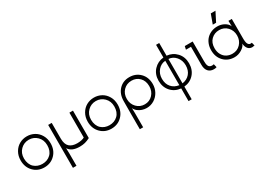

<svg xmlns="http://www.w3.org/2000/svg" viewBox="-8 -1570 3688 2675"><g transform="rotate(-30 1836.5 -232.5)"><path d="M92.8 -232.9Q92.8 -186.5 107.7 -149.2Q122.6 -111.8 148.2 -88.1Q173.8 -64.5 207.5 -51.8Q241.2 -39.1 279.8 -39.1Q360.8 -39.1 413.8 -90.1Q466.8 -141.1 466.8 -232.9Q466.8 -318.4 412.1 -372.6Q357.4 -426.8 279.8 -426.8Q202.1 -426.8 147.5 -372.6Q92.8 -318.4 92.8 -232.9ZM39.1 -232.9Q39.1 -306.2 72.3 -363.8Q105.5 -421.4 160.2 -451.7Q214.8 -481.9 279.8 -481.9Q344.7 -481.9 399.7 -451.7Q454.6 -421.4 487.8 -363.8Q521 -306.2 521 -232.9Q521 -123 452.4 -53Q383.8 17.1 279.8 17.1Q176.3 17.1 107.7 -53Q39.1 -123 39.1 -232.9Z M960.4 -470.2H1017.6V-28.8Q974.1 -6.3 936.3 3.4Q898.4 13.2 850.6 13.2Q720.2 13.2 673.3 -64.9L675.8 23.9V220.2H618.7V-470.2H675.8Q674.3 -342.3 675.8 -214.8Q676.3 -125.5 719.7 -85.7Q763.2 -45.9 843.8 -45.9Q880.9 -45.9 913.1 -53Q945.3 -60.1 960.4 -70.8Z M1171.9 -232.9Q1171.9 -186.5 1186.8 -149.2Q1201.7 -111.8 1227.3 -88.1Q1252.9 -64.5 1286.6 -51.8Q1320.3 -39.1 1358.9 -39.1Q1439.9 -39.1 1492.9 -90.1Q1545.9 -141.1 1545.9 -232.9Q1545.9 -318.4 1491.2 -372.6Q1436.5 -426.8 1358.9 -426.8Q1281.2 -426.8 1226.6 -372.6Q1171.9 -318.4 1171.9 -232.9ZM1118.2 -232.9Q1118.2 -306.2 1151.4 -363.8Q1184.6 -421.4 1239.3 -451.7Q1293.9 -481.9 1358.9 -481.9Q1423.8 -481.9 1478.8 -451.7Q1533.7 -421.4 1566.9 -363.8Q1600.1 -306.2 1600.1 -232.9Q1600.1 -123 1531.5 -53Q1462.9 17.1 1358.9 17.1Q1255.4 17.1 1186.8 -53Q1118.2 -123 1118.2 -232.9Z M1930.7 -44.9Q2006.8 -44.9 2057.9 -98.9Q2108.9 -152.8 2108.9 -234.9Q2108.9 -319.8 2058.3 -371.8Q2007.8 -423.8 1930.7 -423.8Q1852.1 -423.8 1800.3 -370.6Q1748.5 -317.4 1748.5 -234.9Q1748.5 -154.3 1800.8 -99.6Q1853 -44.9 1930.7 -44.9ZM1694.8 220.2V-7.8Q1694.8 -158.7 1695.8 -234.9Q1697.3 -346.2 1762.2 -414.1Q1827.1 -481.9 1928.7 -481.9Q2031.2 -481.9 2098.9 -413.8Q2166.5 -345.7 2166.5 -234.9Q2166.5 -168.5 2135.3 -111.3Q2104 -54.2 2049.1 -20.5Q1994.1 13.2 1928.7 13.2Q1892.1 13.2 1856 1.5Q1819.8 -10.3 1789.6 -34.2Q1759.3 -58.1 1746.6 -89.8L1748.5 -7.8V220.2Z M2478.5 -685.1H2529.3V-481Q2623 -472.2 2685.8 -404.3Q2748.5 -336.4 2748.5 -232.9Q2748.5 -129.9 2687.5 -61.5Q2626.5 6.8 2529.3 16.1V220.2H2478.5V16.1Q2380.9 6.8 2319.6 -61.5Q2258.3 -129.9 2258.3 -232.9Q2258.3 -336.4 2321.5 -404.3Q2384.8 -472.2 2478.5 -481ZM2312.5 -232.9Q2312.5 -150.4 2357.7 -98.4Q2402.8 -46.4 2478.5 -36.1V-428.2Q2409.2 -424.3 2360.8 -368.4Q2312.5 -312.5 2312.5 -232.9ZM2529.3 -36.1Q2604.5 -46.4 2649.4 -98.4Q2694.3 -150.4 2694.3 -232.9Q2694.3 -312.5 2646.5 -368.4Q2598.6 -424.3 2529.3 -428.2Z M3008.3 13.2Q2951.7 13.2 2918.9 -22.9Q2886.2 -59.1 2886.2 -127.9V-418H2805.2L2816.4 -470.2H2943.4Q2941.9 -295.4 2943.4 -153.8Q2943.4 -129.4 2945.6 -112.5Q2947.8 -95.7 2954.1 -79.6Q2960.4 -63.5 2973.9 -54.7Q2987.3 -45.9 3007.3 -44.9Q3018.6 -43.5 3040 -48.8L3053.2 5.9Q3033.2 13.2 3008.3 13.2Z M3340.8 -44.9Q3418.9 -44.9 3470.5 -99.6Q3522 -154.3 3522 -234.9Q3522 -314.9 3470.5 -369.4Q3418.9 -423.8 3340.8 -423.8Q3264.2 -423.8 3212.2 -373.3Q3160.2 -322.8 3160.2 -234.9Q3160.2 -175.3 3185.3 -131.3Q3210.4 -87.4 3251 -66.2Q3291.5 -44.9 3340.8 -44.9ZM3105 -234.9Q3105 -290 3123.3 -336.4Q3141.6 -382.8 3173.3 -414.3Q3205.1 -445.8 3248.8 -463.4Q3292.5 -481 3342.8 -481Q3403.8 -481 3454.1 -452.6Q3504.4 -424.3 3521 -380.9L3519 -458V-470.2H3572.8V-161.1Q3572.8 -147 3573.2 -135.5Q3573.7 -124 3575.2 -111.1Q3576.7 -98.1 3579.1 -88.9Q3581.5 -79.6 3585.7 -70.1Q3589.8 -60.5 3595.5 -55.2Q3601.1 -49.8 3608.9 -45.2Q3616.7 -40.5 3626.5 -40.8Q3636.2 -41 3648.9 -43L3662.1 8.8Q3634.3 14.2 3624 14.2Q3580.6 14.2 3555.7 -16.8Q3530.8 -47.9 3526.9 -99.1Q3514.6 -56.2 3459.2 -22Q3403.8 12.2 3342.8 12.2Q3238.8 12.2 3171.9 -56.4Q3105 -125 3105 -234.9ZM3303.2 -533.2 3357.9 -683.1H3433.1L3356.9 -533.2Z"/></g></svg>

Font: Kreadon Light
Style: Regular
Weight: 300
Designer: kohakuno
Foundry: StudioGnu
Version: Version 1.000;Glyphs 3.1.2 (3151)